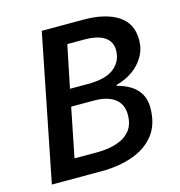

<svg xmlns="http://www.w3.org/2000/svg" viewBox="-99 -743 779 831"><g transform="rotate(-15 290.5 -327.0)"><path d="M32 0 162 -654H350Q446 -654 502.5 -618Q559 -582 559 -507Q559 -466 539 -432.5Q519 -399 486.5 -376.5Q454 -354 414 -344V-340Q449 -331 475 -314.5Q501 -298 515.5 -272.5Q530 -247 530 -212Q530 -137 493.5 -90.5Q457 -44 394.5 -22Q332 0 255 0ZM215 -380H295Q376 -380 413.5 -410.5Q451 -441 451 -490Q451 -528 421 -549Q391 -570 328 -570H254ZM156 -84H255Q309 -84 348 -97.5Q387 -111 407.5 -138Q428 -165 428 -207Q428 -254 395.5 -279Q363 -304 301 -304H200Z"/></g></svg>

Font: Source Sans 3 SemiBold
Style: Italic
Weight: 600
Italic angle: -11°
Designer: Paul D. Hunt
Foundry: Adobe
Version: Version 3.046;hotconv 1.0.118;makeotfexe 2.5.65603